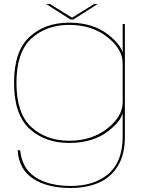

<svg xmlns="http://www.w3.org/2000/svg" viewBox="-20 -708 744 957"><path d="M332 229Q411 229 471.8 202.8Q532.5 176.5 567.5 119.2Q602.5 62 602.5 -27.5V-588H591.5V-426V-28.5Q591.5 97.5 521 158.2Q450.5 219 332 219Q260 219 204.8 199Q149.5 179 118.5 141.2Q87.5 103.5 80.5 41H68Q74 135.5 144.5 182.2Q215 229 332 229ZM324.5 4.5Q443 4.5 519 -54Q595 -112.5 595 -166L591.5 -199Q591.5 -127.5 514.5 -67Q437.5 -6.5 325 -6.5Q211 -6.5 136.5 -74.2Q62 -142 62 -295Q62 -448.5 136.5 -516.2Q211 -584 325 -584Q437.5 -584 514.5 -523.8Q591.5 -463.5 591.5 -392L594.5 -424.5Q594.5 -476.5 518.8 -535.8Q443 -595 324.5 -595Q204.5 -595 127.2 -524.2Q50 -453.5 50 -295Q50 -137 127.2 -66.2Q204.5 4.5 324.5 4.5ZM331 -611H346L466.5 -688H449.5L339 -620L228.5 -688H210Z"/></svg>

Font: Anybody Expanded Thin
Style: Regular
Weight: 250
Width: 7
Version: Version 1.113;gftools[0.9.25]